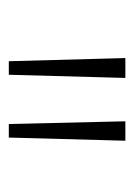

<svg xmlns="http://www.w3.org/2000/svg" viewBox="44 -812 298 425"><g transform="rotate(90 192.5 -600.0)"><path d="M116 -471H146L153 -729H109ZM255 -471H285L292 -729H249Z"/></g></svg>

Font: Noto Sans Devanagari Condensed ExtraLight
Style: Regular
Weight: 200
Width: 3
Designer: Jelle Bosma - Monotype Design Team
Foundry: Monotype Imaging Inc.
Version: Version 2.004